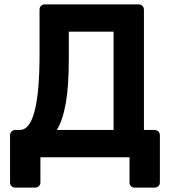

<svg xmlns="http://www.w3.org/2000/svg" viewBox="-20 -720 785 879"><path d="M50 139Q40 139 33 132.5Q26 126 26 115V-101Q26 -111 33 -118Q40 -125 50 -125H70Q94 -125 111 -147.5Q128 -170 139 -213.5Q150 -257 155.5 -321Q161 -385 161 -467V-676Q161 -686 167.5 -693Q174 -700 185 -700H614Q625 -700 632 -693Q639 -686 639 -675V-125H687Q698 -125 705 -118Q712 -111 712 -101V115Q712 126 705 132.5Q698 139 687 139H597Q586 139 579.5 132.5Q573 126 573 115V0H165V115Q165 126 158 132.5Q151 139 140 139ZM240 -125H500V-575H295V-449Q295 -325 281 -246.5Q267 -168 240 -125Z"/></svg>

Font: Rubik Light Medium
Style: Regular
Weight: 500
Version: Version 2.104